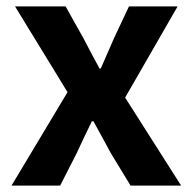

<svg xmlns="http://www.w3.org/2000/svg" viewBox="-20 -580 602 600"><path d="M16 0H168L220 -102C236 -136 251 -169 267 -201H272C290 -169 308 -135 326 -102L388 0H546L371 -275L535 -560H383L336 -460C323 -429 308 -397 295 -366H291C274 -397 257 -429 241 -460L185 -560H27L191 -292Z"/></svg>

Font: Noto Sans T Chinese Bold
Style: Bold
Weight: 700
Designer: Ryoko NISHIZUKA (kana & ideographs); Paul D. Hunt (Latin, Greek & Cyrillic); Wenlong ZHANG (bopomofo); Sandoll Communica
Foundry: Adobe Systems Incorporated
Version: Version 1.000;PS 1;hotconv 1.0.78;makeotf.lib2.5.61930